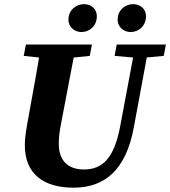

<svg xmlns="http://www.w3.org/2000/svg" viewBox="-20 -867 803 906"><path d="M97.2 -181.9C97.2 -46.8 184.3 18.6 327.3 18.6C474 18.6 573.9 -64.9 611.1 -263.9L683.9 -657H619.6L546.5 -268C518.1 -121 464.3 -67.3 376.2 -67.3C298.2 -67.3 257.4 -111.8 257.4 -187.9C257.4 -219.7 261.2 -248.8 267.7 -281.3L339.4 -657H174.3C159 -556.9 139.6 -455.8 122 -357.1L106.6 -270.8C101 -238.9 97.2 -209.1 97.2 -181.9ZM92.1 -603.3 231.8 -588.3H259.5L403.7 -603.3L413.8 -657H102.2L92.1 -603.3ZM520.8 -603.3 625.5 -594.1H653.2L752.7 -603.3L762.8 -657H530.9L520.8 -603.3ZM364.6 -715.8C401.1 -715.8 436.9 -743.4 436.9 -790.4C436.9 -824.8 410.7 -847.4 376 -847.4C341.5 -847.4 303 -822.2 303 -773.8C303 -737.1 334.1 -715.8 364.6 -715.8ZM596.3 -715.8C633 -715.8 668.9 -743.4 668.9 -790.4C668.9 -824.8 642.6 -847.4 608 -847.4C573.5 -847.4 535.2 -822.2 535.2 -773.8C535.2 -737.1 566.3 -715.8 596.3 -715.8Z"/></svg>

Font: Source Serif Variable
Style: Italic
Weight: 389
Italic angle: -12°
Designer: Frank Grießhammer
Foundry: Adobe Systems Incorporated
Version: Version 3.001;hotconv 1.0.111;makeotfexe 2.5.65597